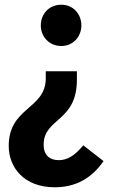

<svg xmlns="http://www.w3.org/2000/svg" viewBox="-20 -558 477 814"><path d="M240 -363C291 -363 325 -404 325 -450C325 -498 291 -538 240 -538C187 -538 153 -498 153 -450C153 -404 187 -363 240 -363ZM212 236C302 236 369 197 419 125L333 58C296 103 265 121 229 121C189 121 165 98 165 56C165 -59 306 -40 306 -220V-256H174V-226C174 -94 17 -105 17 61C17 151 81 236 212 236Z"/></svg>

Font: Glow Sans TC Compressed
Style: Bold
Weight: 700
Width: 2
Designer: Ryoko NISHIZUKA (kana, bopomofo & ideographs); Paul D. Hunt (Latin, Greek & Cyrillic); Sandoll Communications, Soo-young
Version: Version 0.93